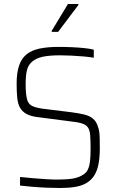

<svg xmlns="http://www.w3.org/2000/svg" viewBox="-20 -930 581 958"><path d="M280 8Q249 8 213 6.5Q177 5 142 2Q107 -1 80 -4V-47Q109 -44 143 -41Q177 -38 209.5 -36Q242 -34 266 -34Q313 -34 343 -39Q373 -44 396 -59Q412 -69 419.5 -86.5Q427 -104 429.5 -129Q432 -154 432 -184Q432 -229 430 -255Q428 -281 418.5 -294.5Q409 -308 387.5 -314.5Q366 -321 327 -325L173 -345Q135 -349 113 -361Q91 -373 80 -392.5Q69 -412 66 -442Q63 -472 63 -513Q63 -566 75 -602Q87 -638 112 -658.5Q137 -679 177 -687.5Q217 -696 272 -696Q305 -696 338.5 -694.5Q372 -693 401 -690Q430 -687 448 -682V-642Q425 -646 395.5 -648.5Q366 -651 336 -652.5Q306 -654 279 -654Q225 -654 192 -646.5Q159 -639 140 -622Q120 -605 114 -578Q108 -551 108 -512Q108 -461 114.5 -436Q121 -411 139 -402Q157 -393 190 -388L336 -370Q374 -365 400.5 -358.5Q427 -352 444 -338Q461 -324 469 -297Q473 -287 475 -273.5Q477 -260 477.5 -240Q478 -220 478 -190Q478 -143 471 -109Q464 -75 449 -52.5Q434 -30 411 -16.5Q388 -3 355.5 2.5Q323 8 280 8ZM238 -771V-776L319 -910H371V-905L270 -771Z"/></svg>

Font: Saira SemiCondensed ExtraLight
Style: Regular
Weight: 250
Width: 4
Designer: Hector Gatti with collaboration of the Omnibus-Type team
Foundry: Omnibus-Type
Version: Version 1.101